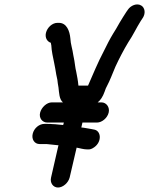

<svg xmlns="http://www.w3.org/2000/svg" viewBox="-20 -749 666 857"><path d="M157 -106H188C204 -104 217 -103 236 -101H241L208 43C202 67 217 88 239 88C261 88 285 67 291 43L322 -90L332 -88C341 -86 349 -84 357 -83L370 -82C381 -81 390 -84 401 -92C436 -117 432 -167 398 -171L388 -173C373 -175 358 -179 343 -180L348 -202H413C435 -202 459 -222 465 -246C471 -270 455 -292 433 -292H416C428 -301 439 -317 447 -340C450 -350 454 -359 458 -366C470 -388 484 -425 495 -451C512 -488 533 -528 553 -561C573 -590 589 -625 608 -655L614 -664C633 -689 626 -715 611 -724C591 -737 563 -724 551 -706L544 -696C534 -682 525 -665 514 -648L498 -620L485 -599C471 -576 456 -547 443 -520C418 -473 394 -415 373 -367H330C328 -390 324 -409 320 -430C316 -445 315 -461 312 -478L307 -504C304 -528 295 -553 294 -578C291 -610 278 -647 243 -647H236C214 -647 191 -627 185 -602C180 -580 191 -563 207 -558C207 -555 208 -552 209 -547C210 -521 217 -492 222 -467L227 -441C230 -424 232 -408 236 -393C238 -380 238 -372 241 -359C244 -335 244 -306 261 -292H211C189 -292 165 -270 159 -246C153 -222 169 -202 191 -202H265L262 -191C244 -192 230 -195 215 -195C208 -196 200 -196 190 -196H178C155 -196 132 -177 126 -152C120 -127 134 -106 157 -106Z"/></svg>

Font: Electronic
Style: CircIt
Weight: 900
Version: Version 1.011